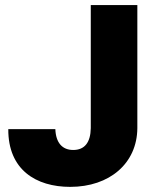

<svg xmlns="http://www.w3.org/2000/svg" viewBox="-20 -727 608 757"><path d="M337.9 -707V-221.7C336.9 -165 313.5 -135.7 268.6 -135.7C225.6 -135.7 200.2 -164.1 198.2 -217.8H12.7C11.7 -57.6 122.1 9.8 256.8 9.8C412.1 9.8 520.5 -83 521.5 -221.7V-707Z"/></svg>

Font: Pretendard Black
Style: Regular
Weight: 900
Designer: Base glyphs from Inter by Rasmus Andersson; Hangeul glyphs from Noto Sans CJK(Source Han Sans) by Jang Soo-young and Kan
Foundry: Kil Hyung-jin
Version: Version 1.309;Glyphs 3.2 (3225)